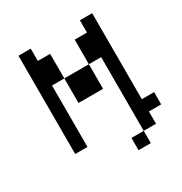

<svg xmlns="http://www.w3.org/2000/svg" viewBox="-150 -610 800 846"><g transform="rotate(-30 250.0 -187.5)"><path d="M500 0V-62.5H437.5V-500H375V-437.5H312.5Q312.5 -437.5 312.5 -312.5H187.5Q187.5 -312.5 187.5 -187.5H312.5Q312.5 -187.5 312.5 -312.5H375Q375 -312.5 375 62.5H312.5V125H375V62.5H437.5V0ZM62.5 -500Q62.5 -500 62.5 0H125V-312.5H187.5Q187.5 -312.5 187.5 -437.5H125V-500Z"/></g></svg>

Font: CalcUnifontExMono
Style: Regular
Weight: 500
Version: Version 15.0.06